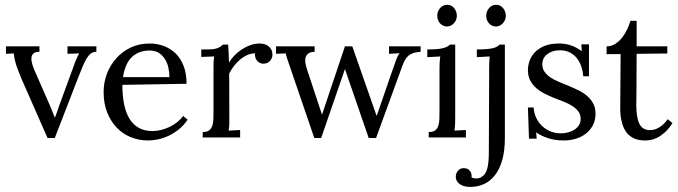

<svg xmlns="http://www.w3.org/2000/svg" viewBox="-20 -565 2787 789"><path d="M205.1 2H175.3L67.9 -242.2Q59.1 -263.2 53 -279.5Q46.9 -295.9 43.5 -308.6Q40 -321.3 38.6 -330.3Q37.1 -339.4 36.6 -345.7L4.4 -343.8V-374.5H142.1V-352.1Q125 -352.1 117.4 -345.2Q109.9 -338.4 109.1 -326.7Q108.4 -314.9 113 -300Q117.7 -285.2 125 -268.6L182.6 -137.2Q188.5 -124.5 193.8 -110.4Q199.2 -96.2 205.1 -82H206.1Q210 -92.8 214.6 -105.2Q219.2 -117.7 223.1 -130.4L283.2 -294.4Q289.1 -312 295.4 -325.7Q301.8 -339.4 305.2 -345.7L257.3 -343.8V-374.5H376V-352.1Q363.3 -352.1 354.2 -345.7Q345.2 -339.4 337.2 -326.7Q329.1 -314 321 -294.9Q313 -275.9 303.2 -251Z M595.2 -357.4Q551.3 -357.4 522.9 -331.5Q494.6 -305.7 485.4 -248H676.3Q676.3 -267.6 671.9 -287.1Q667.5 -306.6 657.7 -322.3Q647.9 -337.9 632.6 -347.7Q617.2 -357.4 595.2 -357.4ZM746.6 -220.7 482.9 -216.3Q482.9 -173.3 489.7 -138.2Q496.6 -103 511.5 -78.1Q526.4 -53.2 550 -39.8Q573.7 -26.4 606.4 -26.4Q624 -26.4 642.3 -31Q660.6 -35.6 677.7 -43.9Q694.8 -52.2 709 -63.7Q723.1 -75.2 732.9 -88.4L751 -73.2Q735.8 -50.3 715.6 -33.9Q695.3 -17.6 673.6 -7.3Q651.9 2.9 629.9 7.6Q607.9 12.2 588.9 12.2Q549.8 12.2 516.4 -1.7Q482.9 -15.6 458.5 -41.7Q434.1 -67.9 419.9 -104.2Q405.8 -140.6 405.8 -186.5Q405.8 -226.1 419.4 -262Q433.1 -297.9 458 -325.7Q482.9 -353.5 517.6 -369.9Q552.2 -386.2 594.7 -386.2Q625.5 -386.2 653.1 -376Q680.7 -365.7 701.7 -345.5Q722.7 -325.2 734.6 -293.9Q746.6 -262.7 746.6 -220.7Z M1028.3 -345.7Q1013.7 -345.7 999.3 -340.1Q984.9 -334.5 970.7 -323.5Q956.5 -312.5 944.1 -297.1Q931.6 -281.7 921.9 -263.2L922.4 -79.1Q922.4 -64.5 922.1 -53Q921.9 -41.5 919.4 -28.3L966.8 -30.8V0H813V-22.5Q830.6 -22.5 839.4 -29.1Q848.1 -35.6 852.3 -47.9Q856.4 -60.1 856.9 -76.9Q857.4 -93.8 857.4 -113.8V-284.7Q857.4 -296.4 857.7 -308.3Q857.9 -320.3 860.4 -333L807.1 -331.1V-361.8H830.6Q846.7 -361.8 857.2 -363.3Q867.7 -364.7 874.8 -367.7Q881.8 -370.6 886.7 -374Q891.6 -377.4 896 -381.8H917.5Q918.5 -370.1 919.4 -352.8Q920.4 -335.4 920.9 -307.6Q929.2 -321.8 942.4 -335.9Q955.6 -350.1 972.2 -361.1Q988.8 -372.1 1007.8 -379.2Q1026.9 -386.2 1046.9 -386.2Q1057.1 -386.2 1066.7 -383.5Q1076.2 -380.9 1083.5 -375Q1090.8 -369.1 1095.2 -360.4Q1099.6 -351.6 1099.6 -339.4Q1099.6 -334 1097.4 -327.9Q1095.2 -321.8 1090.8 -316.2Q1086.4 -310.5 1079.3 -306.9Q1072.3 -303.2 1062 -303.2Q1053.7 -303.2 1046.9 -306.9Q1040 -310.5 1035.6 -316.4Q1031.2 -322.3 1029.1 -329.6Q1026.9 -336.9 1028.3 -345.7Z M1114.3 -374.5H1272.9V-352.1Q1256.3 -351.6 1247.6 -345.5Q1238.8 -339.4 1235.8 -328.6Q1232.9 -317.9 1235.6 -303.5Q1238.3 -289.1 1244.6 -271L1303.2 -93.8Q1389.6 -350.1 1397.5 -374.5H1427.7L1527.8 -88.4Q1604.5 -311 1609.9 -324.5Q1615.2 -337.9 1622.1 -346.2L1578.6 -343.8V-374.5H1708.5V-352.1Q1689.5 -351.1 1677 -346.4Q1664.6 -341.8 1656.5 -334.2Q1648.4 -326.7 1643.1 -316.4Q1637.7 -306.2 1632.8 -292.5L1525.4 2H1495.1L1397.5 -281.2L1299.8 2H1271.5L1173.3 -285.2Q1165 -309.1 1160.4 -323Q1155.8 -336.9 1154.3 -345.7L1114.3 -343.8Z M1786.1 -284.7Q1786.1 -295.9 1786.6 -306.9Q1787.1 -317.9 1789.1 -333L1735.8 -330.1V-361.8Q1760.7 -361.8 1776.6 -363.3Q1792.5 -364.7 1802.7 -367.7Q1813 -370.6 1818.8 -374Q1824.7 -377.4 1829.1 -381.8H1850.6V-79.1Q1850.6 -64.5 1850.1 -53Q1849.6 -41.5 1847.7 -28.3L1894.5 -30.8V0H1741.7V-22.5Q1759.3 -22.5 1768.1 -29.1Q1776.9 -35.6 1781 -47.9Q1785.2 -60.1 1785.6 -76.9Q1786.1 -93.8 1786.1 -113.8ZM1857.4 -500Q1857.4 -491.2 1854 -483.2Q1850.6 -475.1 1845 -469Q1839.4 -462.9 1832 -459.5Q1824.7 -456.1 1816.9 -456.1Q1808.6 -456.1 1801.3 -459.5Q1793.9 -462.9 1788.3 -469Q1782.7 -475.1 1779.8 -483.2Q1776.9 -491.2 1776.9 -500Q1776.9 -509.8 1780 -517.8Q1783.2 -525.9 1788.8 -532.2Q1794.4 -538.6 1801.8 -542Q1809.1 -545.4 1817.4 -545.4Q1826.2 -545.4 1833.3 -542Q1840.3 -538.6 1845.7 -532.2Q1851.1 -525.9 1854.2 -517.8Q1857.4 -509.8 1857.4 -500Z M1853 161.1Q1853 147.5 1862.1 136.7Q1871.1 126 1885.3 126Q1894.5 126 1900.6 128.9Q1906.7 131.8 1910.6 136.7Q1914.6 141.6 1916.3 147.2Q1918 152.8 1918 157.2Q1918 159.2 1918 160.6Q1918 162.1 1917.5 164.1Q1928.2 168.5 1936.5 168.5Q1941.4 168.5 1949.5 166.5Q1957.5 164.6 1967.3 155.8Q1979.5 144 1984.1 120.1Q1988.8 96.2 1988.8 64.9L1990.2 -284.7Q1990.2 -295.9 1990.5 -306.9Q1990.7 -317.9 1992.2 -333L1939.5 -330.1V-361.8Q1963.9 -361.8 1980.2 -363.3Q1996.6 -364.7 2006.8 -367.4Q2017.1 -370.1 2022.9 -373.8Q2028.8 -377.4 2033.2 -381.8H2054.7V2.4Q2054.7 54.7 2043.9 92.5Q2033.2 130.4 2013.9 155Q1994.6 179.7 1968.8 191.4Q1942.9 203.1 1912.6 203.1Q1897 203.1 1885.7 199.5Q1874.5 195.8 1867.2 189.9Q1859.9 184.1 1856.4 176.8Q1853 169.4 1853 161.1ZM2058.6 -500Q2058.6 -491.2 2055.2 -483.2Q2051.8 -475.1 2046.1 -469Q2040.5 -462.9 2033.2 -459.5Q2025.9 -456.1 2018.1 -456.1Q2009.8 -456.1 2002.4 -459.5Q1995.1 -462.9 1989.5 -469Q1983.9 -475.1 1981 -483.2Q1978 -491.2 1978 -500Q1978 -509.8 1981.2 -517.8Q1984.4 -525.9 1990 -532.2Q1995.6 -538.6 2002.9 -542Q2010.3 -545.4 2018.6 -545.4Q2027.3 -545.4 2034.4 -542Q2041.5 -538.6 2046.9 -532.2Q2052.2 -525.9 2055.4 -517.8Q2058.6 -509.8 2058.6 -500Z M2284.2 -17.1Q2298.3 -17.1 2312.7 -20.5Q2327.1 -23.9 2339.1 -31.2Q2351.1 -38.6 2358.6 -49.8Q2366.2 -61 2366.2 -76.2Q2366.2 -94.2 2356.7 -106.9Q2347.2 -119.6 2332 -129.4Q2316.9 -139.2 2297.4 -146.7Q2277.8 -154.3 2257.6 -162.4Q2237.3 -170.4 2218 -180.2Q2198.7 -189.9 2183.6 -203.1Q2168.5 -216.3 2158.9 -234.4Q2149.4 -252.4 2149.4 -277.8Q2149.4 -293.5 2155.3 -312.3Q2161.1 -331.1 2175.8 -347.7Q2190.4 -364.3 2215.1 -375.2Q2239.7 -386.2 2277.3 -386.2Q2287.6 -386.2 2299.3 -384.8Q2311 -383.3 2323 -379.6Q2335 -376 2346.9 -369.6Q2358.9 -363.3 2370.6 -354.5L2369.1 -382.8H2400.4V-251.5H2377Q2375.5 -271 2369.4 -290Q2363.3 -309.1 2351.8 -324.2Q2340.3 -339.4 2322.8 -348.9Q2305.2 -358.4 2281.2 -358.4Q2263.7 -358.4 2250.2 -353.8Q2236.8 -349.1 2227.3 -341.3Q2217.8 -333.5 2213.1 -323.2Q2208.5 -313 2208.5 -301.8Q2208.5 -283.2 2217.8 -270Q2227.1 -256.8 2242.4 -246.6Q2257.8 -236.3 2277.6 -228.3Q2297.4 -220.2 2317.9 -211.7Q2338.4 -203.1 2358.2 -193.4Q2377.9 -183.6 2393.1 -170.4Q2408.2 -157.2 2417.7 -139.6Q2427.2 -122.1 2427.2 -98.1Q2427.2 -69.8 2415.8 -49.1Q2404.3 -28.3 2386 -14.6Q2367.7 -1 2344.5 5.6Q2321.3 12.2 2297.4 12.2Q2259.3 12.2 2230.5 2.2Q2201.7 -7.8 2183.1 -21L2185.5 4.9H2153.8L2149.4 -123.5H2172.9Q2174.3 -100.1 2183.6 -80.6Q2192.9 -61 2208 -46.9Q2223.1 -32.7 2242.7 -24.9Q2262.2 -17.1 2284.2 -17.1Z M2472.7 -374.5Q2492.7 -374.5 2508.8 -385Q2524.9 -395.5 2537.1 -411.1Q2549.3 -426.8 2557.6 -445.1Q2565.9 -463.4 2570.8 -479.5H2596.2Q2596.2 -449.2 2596.2 -423.3Q2596.2 -397.5 2596.2 -374.5H2722.2V-345.2L2596.2 -343.8Q2595.7 -294.9 2595.7 -260.5Q2595.7 -226.1 2595.5 -203.1Q2595.2 -180.2 2595.2 -166.7Q2595.2 -153.3 2595 -146.5Q2594.7 -139.6 2594.7 -137.7Q2594.7 -135.7 2594.7 -135.3Q2594.7 -109.9 2597.7 -90.3Q2600.6 -70.8 2606.9 -57.4Q2613.3 -43.9 2624.3 -37.1Q2635.3 -30.3 2651.4 -30.3Q2670.9 -30.3 2689.9 -42Q2709 -53.7 2723.6 -75.2L2743.7 -59.1Q2727.1 -34.2 2710.9 -20Q2694.8 -5.9 2680.2 1.2Q2665.5 8.3 2652.8 10.3Q2640.1 12.2 2630.9 12.2Q2619.1 12.2 2607.4 10.3Q2595.7 8.3 2584.2 3.2Q2572.8 -2 2562.5 -11.7Q2552.2 -21.5 2544.7 -36.9Q2537.1 -52.2 2532.7 -74.2Q2528.3 -96.2 2528.8 -126L2530.3 -342.8L2472.7 -342.3Z"/></svg>

Font: Parastoo Print
Style: Print
Weight: 400
Foundry: Saber Rastikerdar (saber.rastikerdar@gmail.com)
Version: Version 1.0.0-alpha5